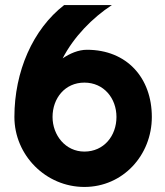

<svg xmlns="http://www.w3.org/2000/svg" viewBox="-20 -720 655 760"><path d="M581 -257C581 -412 482 -523 324 -523C290 -523 256 -508 228 -489C272 -574 345 -649 423 -700H234C110 -604 37 -437 37 -257C37 -106 161 20 314 20C467 20 581 -106 581 -257ZM441 -257C441 -182 391 -120 314 -120C239 -120 188 -185 188 -257C188 -331 237 -393 314 -393C391 -393 441 -331 441 -257Z"/></svg>

Font: Righteous
Style: Regular
Weight: 400
Designer: Astigmatic (AOETI)
Foundry: Astigmatic (AOETI)
Version: Version 1.000